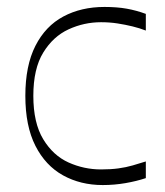

<svg xmlns="http://www.w3.org/2000/svg" viewBox="-20 -517 476 553"><path d="M276 16Q212 16 161.5 -12Q111 -40 82 -97Q53 -154 53 -241Q53 -328 82 -385Q111 -442 162.5 -469.5Q214 -497 281 -497Q317 -497 345 -492Q373 -487 400 -477V-429Q382 -436 361.5 -441Q341 -446 318.5 -449.5Q296 -453 271 -453Q222 -453 177.5 -432.5Q133 -412 104.5 -365.5Q76 -319 76 -241Q76 -163 104.5 -116Q133 -69 177.5 -49Q222 -29 271 -29Q299 -29 321 -32Q343 -35 362 -40.5Q381 -46 400 -52V-4Q373 5 341 10.5Q309 16 276 16Z"/></svg>

Font: Ojuju Light
Style: Regular
Weight: 300
Designer: Chisaokwu Joboson, Mirko Velimirovic
Foundry: Udi Foundry
Version: Version 1.000